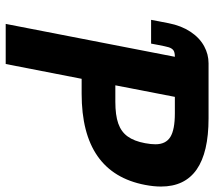

<svg xmlns="http://www.w3.org/2000/svg" viewBox="-60 -710 769 690"><g transform="rotate(90 325.0 -364.5)"><path d="M183.6 -607.9Q167.5 -607.9 160.4 -602.8Q153.3 -597.7 149.4 -585.9Q146.5 -576.7 140.6 -545.9L136.2 -522.5H50.8L63 -585.9Q71.8 -630.9 93.5 -663.8Q115.2 -696.8 146 -713.4Q174.8 -729 207 -729H404.8Q649.9 -729 649.9 -558.1Q649.9 -531.7 644 -501Q600.6 -272.9 316.4 -272.9H262.7L209.5 0H65.4ZM345.2 -394Q393.6 -394 423.3 -404.5Q453.1 -415 469.7 -438Q486.8 -461.4 494.1 -501Q498 -522 498 -538.1Q498 -575.2 471.9 -591.6Q445.8 -607.9 386.7 -607.9H327.6L286.1 -394Z"/></g></svg>

Font: Hack
Style: Bold Italic
Weight: 700
Italic angle: -11°
Monospace: yes
Designer: Christopher Simpkins
Foundry: Christopher Simpkins
Version: Version 2.017; ttfautohint (v1.4.1) -l 4 -r 80 -G 350 -x 0 -